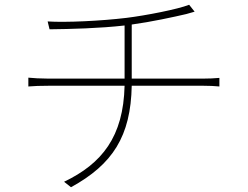

<svg xmlns="http://www.w3.org/2000/svg" viewBox="-20 -762 1040 806"><path d="M99 -436V-399C121 -401 151 -402 184 -402H503C498 -188 408 -75 249 1L278 24C453 -72 529 -190 533 -402H834C856 -402 884 -401 901 -399V-435C881 -433 855 -432 833 -432H533V-659C614 -670 711 -691 762 -703C775 -707 787 -710 797 -713L774 -742C726 -723 592 -697 511 -687C404 -674 254 -667 180 -672L188 -639C276 -640 397 -643 503 -655V-432H182C153 -432 116 -434 99 -436Z"/></svg>

Font: Harano Aji Gothic KR ExtraLight
Style: Regular
Weight: 250
Foundry: Masamichi Hosoda
Version: HaranoAjiGothicKR-ExtraLight version 20220220;ttx 4.29.1